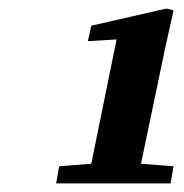

<svg xmlns="http://www.w3.org/2000/svg" viewBox="-20 -846 430 448"><path d="M111 -418 118 -458 193 -464 252 -754 185 -750 193 -786 368 -826 385 -822 365 -732 309 -464 385 -458 378 -418Z"/></svg>

Font: Source Serif 4 SmText
Style: Bold Italic
Weight: 700
Italic angle: -12°
Designer: Frank Grießhammer
Foundry: Adobe
Version: Version 4.005;hotconv 1.1.0;makeotfexe 2.6.0